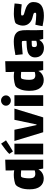

<svg xmlns="http://www.w3.org/2000/svg" viewBox="1377 -2183 855 3649"><g transform="rotate(-90 1804.5 -358.5)"><path d="M594 -687V35H426L409 -57Q386 -10 339.5 17.5Q293 45 234 45Q142 45 86.5 -22Q31 -89 31 -222Q31 -323 55 -388.5Q79 -454 111 -483Q131 -501 193.5 -512.5Q256 -524 305 -524Q347 -524 393 -516Q389 -573 389 -579V-679ZM390 -126V-384Q356 -389 314 -389Q278 -389 269 -383Q256 -373 248 -328.5Q240 -284 240 -235Q240 -163 262 -139Q284 -115 324 -115Q356 -115 390 -126Z M695 -512H899V35H695ZM899 -765 962 -672Q924 -646 861 -606.5Q798 -567 751 -540L704 -609Q731 -639 787 -683Q843 -727 899 -765Z M1352 -512H1565L1398 35H1116L950 -512H1163L1252 -92H1264Z M1620 -673Q1620 -711 1649 -738.5Q1678 -766 1719 -766Q1759 -766 1787.5 -738.5Q1816 -711 1816 -673Q1816 -635 1787.5 -607.5Q1759 -580 1719 -580Q1678 -580 1649 -607.5Q1620 -635 1620 -673ZM1616 -512H1820V35H1616Z M2466 -687V35H2298L2281 -57Q2258 -10 2211.5 17.5Q2165 45 2106 45Q2014 45 1958.5 -22Q1903 -89 1903 -222Q1903 -323 1927 -388.5Q1951 -454 1983 -483Q2003 -501 2065.5 -512.5Q2128 -524 2177 -524Q2219 -524 2265 -516Q2261 -573 2261 -579V-679ZM2262 -126V-384Q2228 -389 2186 -389Q2150 -389 2141 -383Q2128 -373 2120 -328.5Q2112 -284 2112 -235Q2112 -163 2134 -139Q2156 -115 2196 -115Q2228 -115 2262 -126Z M2890 35 2871 -40Q2816 49 2718 49Q2639 49 2588.5 4.5Q2538 -40 2538 -121Q2538 -171 2567 -208.5Q2596 -246 2647 -261Q2714 -280 2853 -283Q2853 -361 2846 -366Q2840 -371 2808 -371Q2788 -371 2752 -368Q2695 -366 2597 -355Q2588 -420 2583 -493Q2646 -506 2715 -515Q2784 -524 2839 -524Q2934 -524 2981.5 -492.5Q3029 -461 3043.5 -410Q3058 -359 3056 -280L3055 -105L3059 35ZM2853 -96V-184H2843Q2755 -184 2746 -174Q2740 -168 2737 -156.5Q2734 -145 2734 -134Q2734 -105 2747 -94.5Q2760 -84 2788 -84Q2818 -84 2853 -96Z M3332 48Q3245 48 3132 23Q3135 -1 3144 -45.5Q3153 -90 3159 -114Q3201 -107 3253.5 -102.5Q3306 -98 3343 -98Q3375 -98 3382 -102Q3383 -103 3385 -108.5Q3387 -114 3387 -120Q3387 -144 3357 -152Q3348 -154 3285 -172Q3222 -190 3182 -237Q3142 -284 3142 -354Q3142 -391 3158.5 -436Q3175 -481 3194 -493Q3208 -503 3263 -513Q3318 -523 3364 -523Q3463 -523 3563 -509Q3563 -487 3557 -436.5Q3551 -386 3546 -373Q3445 -386 3383 -386Q3351 -386 3342 -383Q3339 -382 3337 -376.5Q3335 -371 3335 -362Q3335 -346 3345 -339Q3356 -330 3401 -318Q3455 -303 3493.5 -286.5Q3532 -270 3561 -236.5Q3590 -203 3590 -151Q3590 -45 3523 1.5Q3456 48 3332 48Z"/></g></svg>

Font: Lalezar
Style: Regular
Weight: 400
Designer: Borna Izadpanah
Foundry: Borna Izadpanah
Version: Version 1.003;November 28, 2018;FontCreator 11.5.0.2421 64-b